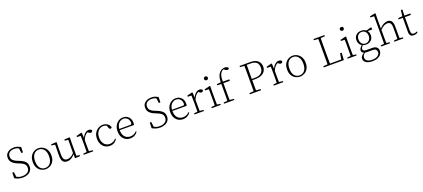

<svg xmlns="http://www.w3.org/2000/svg" viewBox="95 -2401 9462 4290"><g transform="rotate(-20 4825.5 -256.0)"><path d="M239 14Q181 14 131 -2.5Q81 -19 49 -40L54 -171H90L105 -55Q137 -36 167.5 -28Q198 -20 238 -20Q316 -20 365.5 -55.5Q415 -91 415 -161Q415 -196 401.5 -221.5Q388 -247 356 -268.5Q324 -290 268 -312L231 -327Q152 -359 110.5 -404Q69 -449 69 -517Q69 -575 97.5 -612.5Q126 -650 172.5 -669Q219 -688 273 -688Q326 -688 363.5 -674.5Q401 -661 435 -638L431 -514H394L379 -627Q333 -655 272 -655Q205 -655 161.5 -623.5Q118 -592 118 -527Q118 -473 150.5 -440Q183 -407 241 -384L280 -369Q352 -341 392 -312Q432 -283 448 -248.5Q464 -214 464 -168Q464 -112 435 -71Q406 -30 355 -8Q304 14 239 14Z M784 13Q729 13 678.5 -13.5Q628 -40 595.5 -95Q563 -150 563 -234Q563 -319 595.5 -374.5Q628 -430 678.5 -457.5Q729 -485 784 -485Q839 -485 889.5 -457.5Q940 -430 973 -374.5Q1006 -319 1006 -234Q1006 -150 973 -95Q940 -40 889.5 -13.5Q839 13 784 13ZM784 -17Q860 -17 905 -74Q950 -131 950 -234Q950 -338 905 -396Q860 -454 784 -454Q708 -454 663 -396Q618 -338 618 -234Q618 -131 663 -74Q708 -17 784 -17Z M1297 13Q1231 13 1196.5 -28Q1162 -69 1163 -172L1166 -431L1084 -441V-468L1208 -476L1217 -465L1213 -326V-178Q1213 -97 1238.5 -64.5Q1264 -32 1313 -32Q1357 -32 1398.5 -54.5Q1440 -77 1477 -120L1479 -432L1398 -441V-468L1521 -476L1530 -465L1527 -326V-35L1602 -26V0L1481 7L1478 -88Q1441 -42 1395.5 -14.5Q1350 13 1297 13Z M1689 0V-26L1772 -36Q1773 -74 1773.5 -123.5Q1774 -173 1774 -210V-258Q1774 -351 1771 -420L1683 -424V-450L1805 -482L1817 -474L1823 -349Q1846 -409 1889.5 -447Q1933 -485 1981 -485Q2005 -485 2024 -476Q2043 -467 2050 -455Q2050 -408 2008 -408Q1993 -408 1980.5 -415Q1968 -422 1954 -434L1943 -444Q1904 -428 1874.5 -391.5Q1845 -355 1823 -299V-210Q1823 -173 1823.5 -123.5Q1824 -74 1825 -36L1915 -26V0Z M2311 13Q2245 13 2195 -18Q2145 -49 2117 -105Q2089 -161 2089 -235Q2089 -314 2121.5 -369.5Q2154 -425 2206.5 -455Q2259 -485 2318 -485Q2376 -485 2422 -454Q2468 -423 2485 -370Q2479 -343 2453 -343Q2437 -343 2429 -351.5Q2421 -360 2416 -373L2394 -436Q2375 -446 2356 -450Q2337 -454 2318 -454Q2268 -454 2228 -428Q2188 -402 2165 -354Q2142 -306 2142 -240Q2142 -176 2165 -128Q2188 -80 2228.5 -54Q2269 -28 2320 -28Q2411 -28 2470 -99L2487 -88Q2461 -42 2417 -14.5Q2373 13 2311 13Z M2795 -454Q2753 -454 2717.5 -431.5Q2682 -409 2659.5 -368Q2637 -327 2632 -271H2893Q2914 -271 2921.5 -282Q2929 -293 2929 -315Q2929 -351 2913 -383Q2897 -415 2867 -434.5Q2837 -454 2795 -454ZM2799 13Q2739 13 2689 -14.5Q2639 -42 2608.5 -97Q2578 -152 2578 -235Q2578 -311 2608.5 -367Q2639 -423 2689 -454Q2739 -485 2797 -485Q2852 -485 2893 -460.5Q2934 -436 2956.5 -394Q2979 -352 2979 -298Q2979 -280 2977 -266Q2975 -252 2972 -241L2631 -242Q2632 -168 2656.5 -120.5Q2681 -73 2721.5 -50.5Q2762 -28 2810 -28Q2858 -28 2895 -46Q2932 -64 2960 -95L2976 -81Q2948 -38 2901.5 -12.5Q2855 13 2799 13Z M3507 14Q3449 14 3399 -2.5Q3349 -19 3317 -40L3322 -171H3358L3373 -55Q3405 -36 3435.5 -28Q3466 -20 3506 -20Q3584 -20 3633.5 -55.5Q3683 -91 3683 -161Q3683 -196 3669.5 -221.5Q3656 -247 3624 -268.5Q3592 -290 3536 -312L3499 -327Q3420 -359 3378.5 -404Q3337 -449 3337 -517Q3337 -575 3365.5 -612.5Q3394 -650 3440.5 -669Q3487 -688 3541 -688Q3594 -688 3631.5 -674.5Q3669 -661 3703 -638L3699 -514H3662L3647 -627Q3601 -655 3540 -655Q3473 -655 3429.5 -623.5Q3386 -592 3386 -527Q3386 -473 3418.5 -440Q3451 -407 3509 -384L3548 -369Q3620 -341 3660 -312Q3700 -283 3716 -248.5Q3732 -214 3732 -168Q3732 -112 3703 -71Q3674 -30 3623 -8Q3572 14 3507 14Z M4048 -454Q4006 -454 3970.5 -431.5Q3935 -409 3912.5 -368Q3890 -327 3885 -271H4146Q4167 -271 4174.5 -282Q4182 -293 4182 -315Q4182 -351 4166 -383Q4150 -415 4120 -434.5Q4090 -454 4048 -454ZM4052 13Q3992 13 3942 -14.5Q3892 -42 3861.5 -97Q3831 -152 3831 -235Q3831 -311 3861.5 -367Q3892 -423 3942 -454Q3992 -485 4050 -485Q4105 -485 4146 -460.5Q4187 -436 4209.5 -394Q4232 -352 4232 -298Q4232 -280 4230 -266Q4228 -252 4225 -241L3884 -242Q3885 -168 3909.5 -120.5Q3934 -73 3974.5 -50.5Q4015 -28 4063 -28Q4111 -28 4148 -46Q4185 -64 4213 -95L4229 -81Q4201 -38 4154.5 -12.5Q4108 13 4052 13Z M4322 0V-26L4405 -36Q4406 -74 4406.5 -123.5Q4407 -173 4407 -210V-258Q4407 -351 4404 -420L4316 -424V-450L4438 -482L4450 -474L4456 -349Q4479 -409 4522.5 -447Q4566 -485 4614 -485Q4638 -485 4657 -476Q4676 -467 4683 -455Q4683 -408 4641 -408Q4626 -408 4613.5 -415Q4601 -422 4587 -434L4576 -444Q4537 -428 4507.5 -391.5Q4478 -355 4456 -299V-210Q4456 -173 4456.5 -123.5Q4457 -74 4458 -36L4548 -26V0Z M4733 0V-26L4817 -36Q4818 -74 4818.5 -123.5Q4819 -173 4819 -210V-258Q4819 -302 4819 -341Q4819 -380 4817 -420L4728 -424V-450L4858 -482L4870 -474L4868 -350V-210Q4868 -173 4868.5 -123.5Q4869 -74 4870 -36L4947 -26V0ZM4839 -627Q4820 -627 4806.5 -639Q4793 -651 4793 -671Q4793 -692 4806.5 -704Q4820 -716 4839 -716Q4858 -716 4871.5 -704Q4885 -692 4885 -671Q4885 -651 4871.5 -639Q4858 -627 4839 -627Z M5025 0V-26L5117 -36Q5118 -80 5118.5 -123.5Q5119 -167 5119 -210V-436H5025V-466L5119 -474Q5123 -560 5140 -613Q5157 -666 5196 -706Q5222 -732 5252.5 -743.5Q5283 -755 5313 -755Q5345 -755 5368 -744Q5391 -733 5397 -713Q5396 -700 5386 -691.5Q5376 -683 5358 -683Q5343 -683 5328.5 -690.5Q5314 -698 5294 -712L5274 -727Q5251 -718 5227 -696Q5196 -665 5182 -614.5Q5168 -564 5169 -472H5322V-436H5169V-210Q5169 -167 5169.5 -123.5Q5170 -80 5171 -36L5271 -26V0Z M5888 -642H5799Q5798 -574 5797.5 -504.5Q5797 -435 5797 -364V-307H5861Q5977 -307 6026 -355Q6075 -403 6075 -479Q6075 -559 6030.5 -600.5Q5986 -642 5888 -642ZM5640 -646V-674H5899Q6015 -674 6073 -621Q6131 -568 6131 -479Q6131 -422 6102.5 -376Q6074 -330 6014.5 -303.5Q5955 -277 5862 -277H5797Q5797 -218 5797.5 -158Q5798 -98 5799 -36L5907 -28V0H5640V-28L5742 -36Q5743 -104 5743 -172.5Q5743 -241 5743 -310V-364Q5743 -433 5743 -501.5Q5743 -570 5742 -638Z M6208 0V-26L6291 -36Q6292 -74 6292.5 -123.5Q6293 -173 6293 -210V-258Q6293 -351 6290 -420L6202 -424V-450L6324 -482L6336 -474L6342 -349Q6365 -409 6408.5 -447Q6452 -485 6500 -485Q6524 -485 6543 -476Q6562 -467 6569 -455Q6569 -408 6527 -408Q6512 -408 6499.5 -415Q6487 -422 6473 -434L6462 -444Q6423 -428 6393.5 -391.5Q6364 -355 6342 -299V-210Q6342 -173 6342.5 -123.5Q6343 -74 6344 -36L6434 -26V0Z M6831 13Q6776 13 6725.5 -13.5Q6675 -40 6642.5 -95Q6610 -150 6610 -234Q6610 -319 6642.5 -374.5Q6675 -430 6725.5 -457.5Q6776 -485 6831 -485Q6886 -485 6936.5 -457.5Q6987 -430 7020 -374.5Q7053 -319 7053 -234Q7053 -150 7020 -95Q6987 -40 6936.5 -13.5Q6886 13 6831 13ZM6831 -17Q6907 -17 6952 -74Q6997 -131 6997 -234Q6997 -338 6952 -396Q6907 -454 6831 -454Q6755 -454 6710 -396Q6665 -338 6665 -234Q6665 -131 6710 -74Q6755 -17 6831 -17Z M7397 -646V-674H7658V-646L7556 -638Q7555 -570 7554.5 -497.5Q7554 -425 7554 -342V-289Q7554 -234 7554.5 -167.5Q7555 -101 7556 -33H7825L7847 -173H7885L7875 0H7397V-28L7499 -36Q7500 -104 7500 -172.5Q7500 -241 7500 -310V-364Q7500 -433 7500 -502Q7500 -571 7499 -638Z M7964 0V-26L8048 -36Q8049 -74 8049.5 -123.5Q8050 -173 8050 -210V-258Q8050 -302 8050 -341Q8050 -380 8048 -420L7959 -424V-450L8089 -482L8101 -474L8099 -350V-210Q8099 -173 8099.5 -123.5Q8100 -74 8101 -36L8178 -26V0ZM8070 -627Q8051 -627 8037.5 -639Q8024 -651 8024 -671Q8024 -692 8037.5 -704Q8051 -716 8070 -716Q8089 -716 8102.5 -704Q8116 -692 8116 -671Q8116 -651 8102.5 -639Q8089 -627 8070 -627Z M8459 -183Q8514 -183 8548 -221.5Q8582 -260 8582 -321Q8582 -381 8549 -418.5Q8516 -456 8461 -456Q8406 -456 8372.5 -418Q8339 -380 8339 -320Q8339 -259 8372 -221Q8405 -183 8459 -183ZM8460 -155Q8419 -155 8385 -169Q8364 -146 8353.5 -127.5Q8343 -109 8343 -88Q8343 -66 8361 -52.5Q8379 -39 8422 -39H8561Q8630 -39 8666 -8.5Q8702 22 8702 80Q8702 121 8676.5 158.5Q8651 196 8600 219.5Q8549 243 8471 243Q8371 243 8319 207Q8267 171 8267 114Q8267 77 8290 48.5Q8313 20 8356 -2Q8299 -19 8299 -70Q8299 -99 8315.5 -124Q8332 -149 8365 -179Q8330 -199 8310 -235Q8290 -271 8290 -320Q8290 -396 8338 -440.5Q8386 -485 8461 -485Q8529 -485 8574 -449L8689 -480L8704 -470V-427H8596Q8613 -407 8622 -380Q8631 -353 8631 -320Q8631 -244 8582.5 -199.5Q8534 -155 8460 -155ZM8317 104Q8317 156 8359 183Q8401 210 8474 210Q8563 210 8609 175Q8655 140 8655 91Q8655 56 8632.5 32.5Q8610 9 8551 9H8429Q8416 9 8401.5 8Q8387 7 8374 5Q8346 27 8331.5 49.5Q8317 72 8317 104Z M8759 0V-26L8843 -36Q8844 -74 8844.5 -123.5Q8845 -173 8845 -210V-689L8757 -693V-719L8881 -745L8896 -737L8893 -595V-380Q8940 -434 8990.5 -459.5Q9041 -485 9086 -485Q9145 -485 9177.5 -445Q9210 -405 9210 -309V-210Q9210 -173 9210.5 -123.5Q9211 -74 9212 -36L9289 -26V0H9075V-26L9159 -36Q9160 -74 9160.5 -123.5Q9161 -173 9161 -210V-306Q9161 -380 9136.5 -410Q9112 -440 9067 -440Q9033 -440 8990 -421.5Q8947 -403 8894 -347V-210Q8894 -173 8894.5 -123.5Q8895 -74 8896 -36L8973 -26V0Z M9537 13Q9484 13 9459 -16Q9434 -45 9434 -102Q9434 -122 9434.5 -138Q9435 -154 9435 -178V-436H9336V-466L9436 -474L9453 -615H9490L9485 -472H9626V-436H9484V-108Q9484 -62 9501 -42Q9518 -22 9549 -22Q9571 -22 9587 -27.5Q9603 -33 9622 -44L9635 -24Q9598 13 9537 13Z"/></g></svg>

Font: Source Serif Pro Light
Style: Regular
Weight: 300
Designer: Frank Grießhammer
Foundry: Adobe Systems Incorporated
Version: Version 3.001;hotconv 1.0.111;makeotfexe 2.5.65597